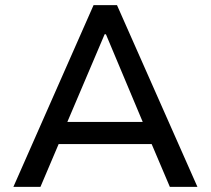

<svg xmlns="http://www.w3.org/2000/svg" viewBox="-20 -725 817 745"><path d="M32 0 343 -705H434L746 0H639L554 -200L602 -166H175L222 -200L137 0ZM386 -592 232 -230 208 -252H569L543 -230L391 -592Z"/></svg>

Font: Nunito Sans 7pt Medium
Style: Regular
Weight: 500
Designer: Vernon Adams
Foundry: Vernon Adams
Version: Version 3.101;gftools[0.9.27]